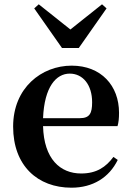

<svg xmlns="http://www.w3.org/2000/svg" viewBox="-20 -856 613 892"><path d="M346 -633 475 -817 454 -836 307 -719 160 -836 139 -817 268 -633ZM180 -307C186 -453 241 -514 304 -514C365 -514 408 -462 408 -381C408 -330 397 -307 351 -307ZM526 -270C531 -287 533 -306 533 -332C533 -458 450 -551 313 -551C173 -551 41 -448 41 -268C41 -86 155 16 312 16C411 16 487 -31 527 -113L507 -127C472 -80 429 -50 357 -50C260 -50 184 -117 180 -270Z"/></svg>

Font: Noto Serif CJK JP
Style: Bold
Weight: 700
Designer: Ryoko NISHIZUKA 西塚涼子 (kana & ideographs); Frank Grießhammer (Latin, Greek & Cyrillic); Wenlong ZHANG 张文龙 (bopomofo); San
Foundry: Adobe Systems Incorporated
Version: Version 1.000;PS 1;hotconv 16.6.53;makeotf.lib2.5.65590